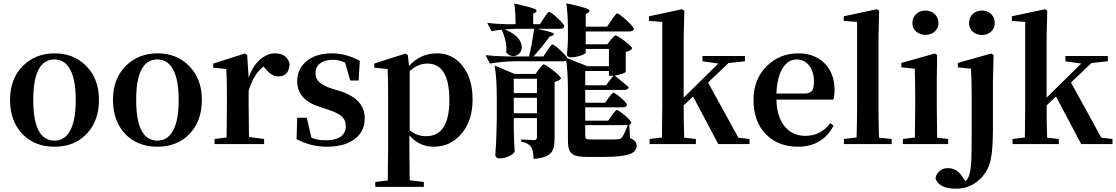

<svg xmlns="http://www.w3.org/2000/svg" viewBox="-20 -875 6779 1166"><path d="M118 -59C167 -9 232 16 311 16C390 16 454 -9 503 -59C555 -111 581 -181 581 -269C581 -356 554 -425 500 -478C450 -527 387 -551 311 -551C235 -551 172 -526 121 -477C68 -425 41 -356 41 -269C41 -181 67 -111 118 -59ZM311 -21C225 -21 182 -103 182 -268C182 -432 225 -514 311 -514C352 -514 384 -494 406 -453C429 -411 440 -349 440 -268C440 -186 429 -124 406 -82C384 -41 352 -21 311 -21Z M743 -59C792 -9 857 16 936 16C1015 16 1079 -9 1128 -59C1180 -111 1206 -181 1206 -269C1206 -356 1179 -425 1125 -478C1075 -527 1012 -551 936 -551C860 -551 797 -526 746 -477C693 -425 666 -356 666 -269C666 -181 692 -111 743 -59ZM936 -21C850 -21 807 -103 807 -268C807 -432 850 -514 936 -514C977 -514 1009 -494 1031 -453C1054 -411 1065 -349 1065 -268C1065 -186 1054 -124 1031 -82C1009 -41 977 -21 936 -21Z M1584 0V-31L1492 -43C1491 -119 1490 -183 1490 -235V-324C1510 -391 1540 -440 1580 -471L1591 -459C1605 -442 1617 -431 1628 -424C1641 -415 1655 -411 1670 -411C1713 -411 1736 -436 1739 -487C1728 -530 1698 -551 1649 -551C1618 -551 1588 -538 1559 -513C1528 -486 1505 -449 1490 -402L1481 -541L1467 -550L1275 -489V-464L1354 -456C1357 -413 1358 -364 1358 -307V-235C1358 -181 1357 -116 1356 -40L1283 -31V0Z M1966 16C2038 16 2095 0 2136 -32C2175 -63 2195 -104 2195 -156C2195 -195 2183 -228 2160 -254C2137 -281 2099 -304 2047 -321L1995 -337C1958 -349 1932 -363 1917 -378C1903 -391 1896 -409 1896 -431C1896 -480 1935 -512 2000 -512C2027 -512 2052 -506 2076 -494L2107 -386H2158L2165 -506C2108 -536 2052 -551 1997 -551C1930 -551 1878 -535 1840 -502C1803 -471 1785 -431 1785 -381C1785 -306 1831 -254 1924 -225L1979 -207C2017 -194 2044 -180 2059 -165C2073 -150 2080 -132 2080 -109C2080 -53 2038 -23 1958 -23C1925 -23 1896 -28 1871 -39L1843 -160H1785L1781 -30C1839 1 1901 16 1966 16Z M2554 260V230L2468 220C2467 124 2466 56 2466 16V-53C2506 -7 2555 16 2613 16C2681 16 2737 -10 2781 -61C2827 -114 2850 -184 2850 -271C2850 -357 2829 -426 2787 -477C2748 -526 2697 -551 2634 -551C2566 -551 2509 -525 2464 -474L2457 -540L2443 -550L2253 -489V-464L2334 -456C2336 -408 2337 -358 2337 -306V16C2337 57 2336 125 2335 221L2259 230V260ZM2568 -48C2529 -48 2495 -60 2468 -85V-443C2502 -474 2538 -489 2575 -489C2664 -489 2709 -415 2709 -268C2709 -121 2662 -48 2568 -48Z M3221 90C3273 86 3308 74 3326 53C3341 36 3348 8 3348 -32V-378C3366 -381 3379 -388 3387 -399C3387 -414 3295 -484 3282 -484C3278 -484 3271 -478 3262 -466C3258 -461 3255 -458 3253 -455L3232 -426H3105L2984 -477C2993 -424 2997 -356 2997 -272V-152C2996 -73 2993 0 2988 67C2988 78 2998 87 3014 87C3034 87 3054 82 3074 72C3092 63 3103 54 3106 45C3103 12 3101 -32 3100 -88V-158H3241V-42C3241 -30 3235 -24 3224 -24C3198 -25 3172 -27 3145 -28V-15C3174 -10 3194 1 3206 18C3214 31 3219 55 3221 90ZM3645 78C3721 78 3774 72 3804 61C3832 51 3846 34 3846 9C3846 -12 3835 -24 3806 -37L3802 -115H3792C3777 -75 3765 -49 3755 -38C3750 -32 3741 -29 3729 -29C3720 -28 3695 -28 3656 -28H3571C3540 -28 3534 -32 3534 -51V-115H3788C3803 -115 3811 -120 3814 -130C3814 -145 3739 -207 3726 -207C3722 -207 3714 -199 3703 -184C3700 -179 3698 -176 3696 -174L3673 -142H3534V-223H3762C3778 -223 3786 -228 3787 -239C3787 -254 3718 -312 3705 -312C3701 -312 3694 -305 3685 -292C3681 -287 3678 -284 3676 -281L3655 -251H3534V-329H3773C3787 -329 3795 -334 3798 -345C3784 -358 3761 -377 3729 -403C3721 -410 3716 -414 3714 -416C3729 -419 3743 -422 3758 -427C3772 -432 3779 -435 3780 -438V-560C3798 -563 3811 -570 3819 -581C3819 -596 3731 -660 3718 -660C3714 -660 3707 -654 3698 -643C3694 -638 3691 -635 3689 -633L3668 -606H3537V-684H3802C3818 -684 3827 -689 3830 -700C3830 -715 3741 -794 3728 -794C3724 -794 3715 -784 3702 -765C3699 -760 3696 -756 3694 -753L3667 -713H3537V-789L3554 -800C3564 -807 3563 -813 3550 -820C3533 -828 3489 -840 3419 -855C3426 -812 3429 -757 3429 -689V-635C3428 -599 3426 -570 3423 -547C3423 -534 3431 -527 3446 -527C3466 -527 3487 -531 3508 -538C3527 -545 3537 -551 3537 -556V-578H3678V-473H3547L3416 -525C3425 -472 3429 -404 3429 -320V-23C3429 57 3452 78 3547 78ZM3100 -281H3241V-187H3100ZM3100 -397H3241V-310H3100ZM3534 -444H3678V-415H3695C3698 -415 3702 -415 3705 -415L3660 -357H3534ZM2955 -489C3008 -498 3058 -502 3105 -503H3402C3416 -503 3424 -508 3426 -519C3426 -534 3348 -605 3335 -605C3331 -605 3324 -597 3313 -582C3309 -576 3306 -571 3304 -568L3280 -532H3219C3254 -569 3286 -609 3317 -652L3335 -659C3346 -664 3347 -669 3338 -674C3325 -681 3294 -689 3244 -700H3382C3396 -700 3404 -705 3407 -716C3407 -731 3328 -803 3315 -803C3310 -803 3302 -794 3290 -775C3287 -770 3284 -767 3283 -765L3259 -728H3218V-791L3233 -801C3242 -808 3241 -814 3229 -820C3212 -828 3170 -839 3103 -854C3108 -823 3111 -781 3111 -728H3055C3010 -729 2971 -732 2939 -736L2965 -686C3018 -695 3068 -699 3115 -700H3224C3215 -638 3205 -582 3193 -532H3062C3010 -533 2966 -536 2929 -540ZM3109 -536C3128 -541 3140 -553 3146 -572C3152 -593 3147 -614 3132 -636C3113 -662 3081 -683 3036 -700L3026 -696C3049 -645 3059 -599 3054 -556C3071 -538 3090 -531 3109 -536Z M4206 0V-31L4135 -39C4133 -96 4132 -162 4132 -235L4189 -289L4342 0H4532V-31L4464 -39L4280 -374L4404 -492L4504 -503V-535H4246V-503L4342 -489L4132 -282V-651L4136 -810L4122 -819L3921 -776V-748L4002 -742V-235C4002 -182 4001 -117 4000 -40L3925 -31V0Z M4827 16C4926 16 5002 -30 5042 -113L5022 -127C4984 -76 4934 -50 4872 -50C4821 -50 4780 -68 4749 -103C4715 -141 4697 -197 4695 -270H5041C5046 -286 5048 -307 5048 -332C5048 -396 5028 -448 4989 -489C4949 -530 4895 -551 4828 -551C4754 -551 4691 -526 4640 -477C4584 -424 4556 -354 4556 -268C4556 -179 4582 -109 4633 -58C4682 -9 4746 16 4827 16ZM4695 -307C4698 -376 4711 -429 4736 -465C4757 -498 4785 -514 4819 -514C4880 -514 4923 -461 4923 -381C4923 -354 4919 -336 4912 -325C4903 -313 4888 -307 4866 -307Z M5395 0V-31L5318 -39C5316 -103 5315 -168 5315 -235V-651L5319 -810L5305 -819L5104 -776V-748L5185 -742V-235C5185 -168 5184 -103 5182 -40L5105 -31V0Z M5738 0V-31L5671 -39C5670 -115 5669 -180 5669 -235V-385L5671 -541L5657 -550L5454 -493V-466L5535 -458C5537 -408 5538 -357 5538 -306V-235C5538 -181 5537 -116 5536 -40L5463 -31V0ZM5521 -736C5521 -639 5679 -639 5679 -736C5679 -780 5644 -811 5600 -811C5556 -811 5521 -780 5521 -736Z M5786 271C5847 271 5900 248 5943 201C5969 172 5987 138 5996 97C6005 57 6010 -5 6010 -89V-385L6014 -541L6000 -550L5797 -493V-466L5877 -458C5877 -456 5877 -453 5877 -448C5880 -391 5881 -343 5881 -303V-102C5881 -94 5881 -82 5881 -66C5881 10 5880 63 5879 93C5877 140 5872 173 5864 194C5859 207 5853 217 5844 226L5822 195C5801 162 5772 146 5735 146C5716 146 5700 152 5687 163C5672 174 5664 190 5661 209C5676 250 5717 271 5786 271ZM5865 -736C5865 -638 6021 -638 6021 -736C6021 -780 5988 -811 5943 -811C5899 -811 5865 -780 5865 -736Z M6410 0V-31L6339 -39C6337 -96 6336 -162 6336 -235L6393 -289L6546 0H6736V-31L6668 -39L6484 -374L6608 -492L6708 -503V-535H6450V-503L6546 -489L6336 -282V-651L6340 -810L6326 -819L6125 -776V-748L6206 -742V-235C6206 -182 6205 -117 6204 -40L6129 -31V0Z"/></svg>

Font: AllPunType Bold
Style: Regular
Weight: 700
Version: 1.0